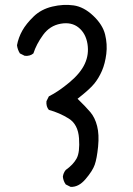

<svg xmlns="http://www.w3.org/2000/svg" viewBox="-20 -764 540 777"><path d="M265.6 -7.8 246.1 -17.6Q236.3 -31.2 234.4 -48.8Q236.3 -64.5 246.1 -76.2Q276.4 -97.7 290 -122.6Q303.7 -147.5 299.8 -204.1Q295.9 -260.7 258.3 -284.2Q220.7 -307.6 177.7 -319.3Q166 -333 168 -354.5L177.7 -374Q216.8 -393.6 261.2 -430.7Q305.7 -467.8 323.2 -505.9Q340.8 -543.9 334 -586.4Q327.1 -628.9 298.3 -652.3Q269.5 -675.8 225.6 -668Q181.6 -660.2 154.3 -622.6Q127 -585 115.2 -547.9Q101.6 -536.1 80.1 -538.1L60.5 -547.9Q50.8 -563.5 48.8 -581.1Q54.7 -612.3 70.3 -640.1Q85.9 -668 116.2 -697.3Q146.5 -726.6 191.4 -737.3Q236.3 -748 277.8 -742.2Q319.3 -736.3 357.4 -700.2Q395.5 -664.1 405.3 -624.5Q415 -585 410.2 -545.9Q405.3 -506.8 392.6 -477.5Q379.9 -448.2 361.8 -425.8Q343.8 -403.3 293.9 -364.3Q327.1 -332 345.7 -310.1Q364.3 -288.1 373 -253.9Q381.8 -219.7 377 -170.9Q372.1 -122.1 363.3 -97.2Q354.5 -72.3 326.2 -39.1Q297.9 -5.9 265.6 -7.8Z"/></svg>

Font: JasonHandwriting2
Style: Regular
Weight: 400
Version: Version 1.05.10